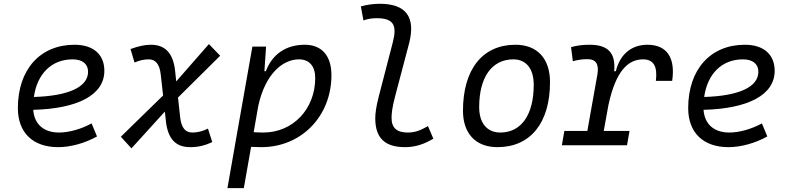

<svg xmlns="http://www.w3.org/2000/svg" viewBox="-20 -762 4142 1007"><path d="M289.6 -66.9C209 -66.9 159.7 -110.8 154.3 -186C389.2 -191.9 527.3 -264.6 527.3 -390.6C527.3 -476.6 469.2 -527.3 371.1 -527.3C190.4 -527.3 73.7 -397.5 73.7 -194.8C73.7 -66.4 152.3 9.8 285.2 9.8C350.6 9.8 425.8 -11.2 488.8 -46.4L460.4 -114.7C404.8 -84.5 341.8 -66.9 289.6 -66.9ZM157.7 -253.4C174.8 -375.5 251 -450.7 360.8 -450.7C412.6 -450.7 441.9 -426.3 441.9 -385.7C441.9 -305.2 338.9 -258.8 157.7 -253.4Z M669.4 16.1 844.7 -176.8 849.6 -131.3C859.4 -31.2 903.3 9.8 977.5 9.8C1018.1 9.8 1052.7 2 1093.3 -16.6L1070.8 -87.4C1041.5 -73.2 1016.6 -66.9 988.8 -66.9C952.6 -66.9 931.2 -90.8 924.8 -147.5L913.6 -250.5L1134.8 -469.7L1075.7 -530.8L904.3 -335L898.9 -386.2C889.2 -486.3 843.8 -527.3 771.5 -527.3C740.2 -527.3 708.5 -520.5 664.6 -504.9L685.5 -434.1C711.9 -445.3 734.4 -450.7 760.7 -450.7C794.4 -450.7 817.4 -426.8 823.2 -370.1L835.4 -261.2L613.8 -44.9Z M1258.8 224.6 1296.9 8.3C1314.9 9.3 1332.5 9.8 1350.6 9.8C1560.5 9.8 1718.3 -152.3 1718.3 -367.7C1718.3 -469.7 1667.5 -527.3 1578.6 -527.3C1477.5 -527.3 1406.7 -475.1 1374.5 -388.7H1366.7L1375.5 -517.6H1303.7L1212.4 -1V-0.5C1212.4 -0.5 1212.4 -0.5 1212.4 -0.5L1172.9 224.6ZM1310.5 -68.8 1334.5 -206.1C1371.6 -377 1464.4 -450.7 1547.9 -450.7C1602.1 -450.7 1633.3 -415 1633.3 -353C1633.3 -189.9 1516.1 -66.9 1361.3 -66.9C1342.8 -66.9 1325.7 -67.9 1310.5 -68.8Z M2104 9.8C2162.1 9.8 2208.5 -8.3 2252.9 -34.7L2224.6 -100.6C2184.1 -77.1 2155.8 -66.9 2118.2 -66.9C2060.5 -66.9 2033.2 -92.3 2033.7 -144.5C2033.7 -164.6 2036.6 -197.8 2051.8 -254.9L2125.5 -534.2C2161.6 -673.3 2108.9 -742.2 1971.7 -742.2C1938.5 -742.2 1904.8 -737.3 1872.6 -728.5L1886.2 -654.8C1909.2 -663.6 1933.1 -666.5 1956.1 -666.5C2044.9 -666.5 2063 -628.9 2040.5 -541.5L1966.3 -254.9C1952.1 -200.2 1948.2 -166 1948.2 -141.1C1948.2 -38.6 1998.5 9.8 2104 9.8Z M2588.9 9.8C2762.2 9.8 2864.7 -117.2 2864.7 -331.5C2864.7 -455.1 2797.4 -527.3 2683.6 -527.3C2510.7 -527.3 2408.2 -398.4 2408.2 -181.2C2408.2 -61 2475.6 9.8 2588.9 9.8ZM2604 -66.9C2534.7 -66.9 2493.2 -116.2 2493.2 -200.2C2493.2 -357.4 2560.1 -450.7 2672.4 -450.7C2740.2 -450.7 2779.3 -400.9 2779.3 -317.4C2779.3 -159.7 2713.9 -66.9 2604 -66.9Z M2926.8 0H3268.6L3281.7 -75.2H3146.5L3170.9 -210C3209 -388.7 3273.4 -450.7 3352.5 -450.7C3408.2 -450.7 3429.2 -413.6 3419.9 -337.9H3505.4C3523.4 -459.5 3477.5 -527.3 3375.5 -527.3C3292 -527.3 3231.4 -477.1 3210 -388.7H3201.2C3210 -484.4 3168.9 -527.3 3072.8 -527.3C3036.6 -527.3 3003.9 -523.4 2975.1 -514.6L2984.4 -440.9C3008.8 -447.8 3034.2 -451.7 3060.5 -451.7C3106 -451.7 3123 -425.8 3112.8 -369.1L3060.5 -75.2H2939.9Z M3805.2 -66.9C3724.6 -66.9 3675.3 -110.8 3669.9 -186C3904.8 -191.9 4043 -264.6 4043 -390.6C4043 -476.6 3984.9 -527.3 3886.7 -527.3C3706.1 -527.3 3589.4 -397.5 3589.4 -194.8C3589.4 -66.4 3668 9.8 3800.8 9.8C3866.2 9.8 3941.4 -11.2 4004.4 -46.4L3976.1 -114.7C3920.4 -84.5 3857.4 -66.9 3805.2 -66.9ZM3673.3 -253.4C3690.4 -375.5 3766.6 -450.7 3876.5 -450.7C3928.2 -450.7 3957.5 -426.3 3957.5 -385.7C3957.5 -305.2 3854.5 -258.8 3673.3 -253.4Z"/></svg>

Font: Cascadia Mono SemiLight
Style: Italic
Weight: 350
Italic angle: -10°
Monospace: yes
Designer: Aaron Bell
Foundry: Saja Typeworks
Version: Version 2404.023